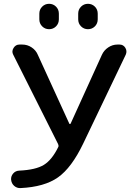

<svg xmlns="http://www.w3.org/2000/svg" viewBox="-20 -960 698 989"><path d="M382.8 -889.6Q382.8 -911.1 397.5 -925.8Q412.1 -940.4 433.1 -940.4Q454.1 -940.4 468.8 -925.8Q483.4 -911.1 483.4 -889.6V-860.4Q483.4 -838.9 468.8 -824.2Q454.1 -809.6 433.1 -809.6Q412.1 -809.6 397.5 -824.2Q382.8 -838.9 382.8 -860.4ZM182.6 -889.6Q182.6 -911.1 197.3 -925.8Q211.9 -940.4 232.9 -940.4Q253.9 -940.4 268.6 -925.8Q283.2 -911.1 283.2 -889.6V-860.4Q283.2 -838.9 268.6 -824.2Q253.9 -809.6 232.9 -809.6Q211.9 -809.6 197.3 -824.2Q182.6 -838.9 182.6 -860.4ZM85.9 8.8Q67.4 9.8 53.2 -2.4Q39.1 -14.6 37.1 -35.2Q36.1 -52.7 47.9 -66.4Q59.6 -80.1 79.1 -81.1Q164.1 -85 206.1 -110.8Q248 -136.7 280.3 -203.1Q283.2 -209 279.3 -217.8L47.9 -678.7Q39.1 -695.3 49.8 -712.9Q60.5 -730.5 80.1 -730.5H94.7Q121.1 -730.5 143.1 -715.8Q165 -701.2 174.8 -677.7L336.9 -323.2Q337.9 -321.3 340.3 -321.3Q342.8 -321.3 343.8 -323.2L504.9 -677.7Q515.6 -701.2 537.6 -715.8Q559.6 -730.5 585 -730.5H595.7Q615.2 -730.5 625.5 -713.9Q635.7 -697.3 627.9 -678.7L408.2 -219.7Q348.6 -95.7 278.8 -46.4Q209 2.9 85.9 8.8Z"/></svg>

Font: Rounded Mgen+ 2p medium
Style: Regular
Weight: 500
Designer: [Source Han Sans]
Ryoko NISHIZUKA  (kana & ideographs); Paul D. Hunt (Latin, Greek & Cyrillic); Wenlong ZHANG  (bopomofo
Version: Version 1.059.20150602